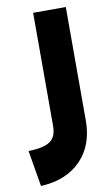

<svg xmlns="http://www.w3.org/2000/svg" viewBox="-90 -560 519 889"><g transform="rotate(-10 170.0 -115.0)"><path d="M0 113.3Q50.9 112 79.6 101.8Q108.3 91.6 120.1 71.1Q132 50.7 132 20.3V-513.4H285.6V20.3Q285.6 98.4 254.1 156Q222.7 213.6 165.5 246.1Q108.3 278.7 28.7 282.6Z"/></g></svg>

Font: Alexandria
Style: Regular
Weight: 400
Designer: Mohamed Gaber
Foundry: Kief Type Foundry
Version: Version 5.100